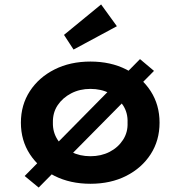

<svg xmlns="http://www.w3.org/2000/svg" viewBox="-20 -817 809 864"><path d="M154 27 91 -25 610 -551 673 -498ZM387 10Q296 10 225.5 -25.5Q155 -61 114.5 -123Q74 -185 74 -265Q74 -345 114.5 -407Q155 -469 225.5 -504.5Q296 -540 387 -540Q478 -540 548 -504.5Q618 -469 658 -407Q698 -345 698 -265Q698 -185 658 -123Q618 -61 548 -25.5Q478 10 387 10ZM387 -114Q435 -114 473 -133.5Q511 -153 533.5 -187.5Q556 -222 554 -265Q556 -309 533.5 -343.5Q511 -378 473 -397.5Q435 -417 387 -417Q339 -417 300.5 -397Q262 -377 239.5 -343.5Q217 -310 218 -265Q217 -222 239.5 -187.5Q262 -153 300.5 -133.5Q339 -114 387 -114ZM311 -594 268 -660 435 -797 506 -699Z"/></svg>

Font: Lexend Exa SemiBold
Style: Regular
Weight: 600
Designer: Bonnie Shaver-Troup, Thomas Jockin
Foundry: Lexend
Version: Version 1.007